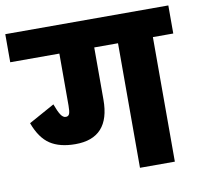

<svg xmlns="http://www.w3.org/2000/svg" viewBox="-86 -755 872 835"><g transform="rotate(-10 350.0 -337.0)"><path d="M710 -550H620V0H466V-550H361V-319Q361 -150 208 -150Q139 -150 96.5 -178Q54 -206 29 -274L143 -337Q155 -304 165 -289Q175 -274 187 -274Q199 -274 203 -284.5Q207 -295 207 -320V-550H-10V-674H710Z"/></g></svg>

Font: Biryani Heavy
Style: Regular
Weight: 900
Designer: Dan Reynolds and Mathieu Réguer
Foundry: Dan Reynolds and Mathieu Réguer
Version: Version 1.003; ttfautohint (v1.1) -l 5 -r 5 -G 72 -x 0 -D la